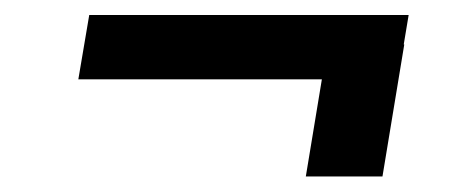

<svg xmlns="http://www.w3.org/2000/svg" viewBox="-20 -413 606 250"><path d="M512.1 -393.5 505.7 -355.1H506.4L478 -183.2H378.2L399.1 -309.7H82L96.2 -393.5Z"/></svg>

Font: Inter UI Semi Bold
Style: Italic
Weight: 600
Italic angle: -9.39999°
Designer: Rasmus Andersson
Foundry: rsms
Version: 3.2;8d6f07862